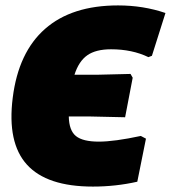

<svg xmlns="http://www.w3.org/2000/svg" viewBox="-20 -678 631 709"><path d="M442 -245 307 -248H234Q235 -196 260.5 -175.5Q286 -155 345 -155Q402 -155 500 -176L519 -166L487 -7Q407 11 323 11Q153 11 79.5 -70Q6 -151 27 -317Q48 -485 146.5 -571.5Q245 -658 416 -658Q509 -658 591 -630L541 -472L528 -467Q468 -496 390 -496Q334 -496 302.5 -474Q271 -452 255 -402H339L462 -405L470 -391Z"/></svg>

Font: Alegreya Sans SC Black
Style: Italic
Weight: 900
Italic angle: -7°
Designer: Juan Pablo del Peral
Foundry: Huerta Tipografica
Version: Version 2.007